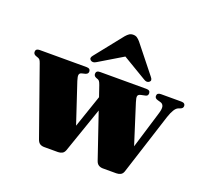

<svg xmlns="http://www.w3.org/2000/svg" viewBox="-124 -853 1070 998"><g transform="rotate(20 411.5 -353.5)"><path d="M291 0H214.5Q201 0 191.2 -6Q181.5 -12 176 -27.5L44 -401Q39.5 -414 35.5 -418.8Q31.5 -423.5 25.5 -425.5L11.5 -430.5Q-1.5 -436 -1.5 -448.5Q-1.5 -466 20 -466H279.5Q301 -466 301 -448.5Q301 -435.5 285.5 -431L267 -426.5Q256 -424 253.8 -414.5Q251.5 -405 259 -382L332.5 -161L394 -341L373.5 -401Q368.5 -415 364.5 -420Q360.5 -425 356 -426.5L345.5 -430.5Q332.5 -436 332.5 -448.5Q332.5 -466 354.5 -466H610.5Q632 -466 632 -448.5Q632 -434 618 -431.5L594.5 -426.5Q580 -423.5 577.8 -414.2Q575.5 -405 583 -382L652.5 -163.5L713.5 -364Q723.5 -394.5 719.8 -408.8Q716 -423 701.5 -426.5L685.5 -431Q669.5 -435.5 669.5 -448.5Q669.5 -466 691 -466H803.5Q825.5 -466 825.5 -448.5Q825.5 -436 811 -431L800.5 -427Q779.5 -419 761.5 -365.5L652 -24.5Q647 -10 636.2 -5Q625.5 0 613.5 0H539Q526 0 515.8 -6.2Q505.5 -12.5 500.5 -27.5L416 -275.5L329 -24.5Q323.5 -10 313 -5Q302.5 0 291 0ZM613 -506.5Q600.5 -496 582 -508L450.5 -586.5L319.5 -508Q301 -496 288 -506.5Q276.5 -516.5 290 -532.5L411 -684.5Q420.5 -695.5 429.2 -701.2Q438 -707 450.5 -707Q463.5 -707 472 -701.2Q480.5 -695.5 490 -684.5L611 -532.5Q625 -516 613 -506.5Z"/></g></svg>

Font: Fraunces 72pt S000 Black
Style: Regular
Weight: 900
Version: Version 1.000; ttfautohint (v1.8.3)